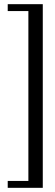

<svg xmlns="http://www.w3.org/2000/svg" viewBox="-20 -770 264 920"><path d="M185 130H17V97H116V-717H17V-750H185Z"/></svg>

Font: Roboto Serif 120pt ExtraCondensed
Style: Regular
Weight: 400
Width: 2
Designer: Greg Gazdowicz
Foundry: Commercial Type
Version: Version 1.008